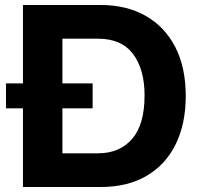

<svg xmlns="http://www.w3.org/2000/svg" viewBox="-20 -749 803 769"><path d="M72 0V-729H383Q487 -729 563.5 -685.5Q640 -642 682 -560.5Q724 -479 724 -364Q724 -255 684.5 -173Q645 -91 568.5 -45.5Q492 0 383 0ZM373 -594H230V-135H373Q459 -135 509 -192.5Q559 -250 559 -367Q559 -471 513 -532.5Q467 -594 373 -594ZM4 -315V-415H351V-315Z"/></svg>

Font: BDO Grotesk
Style: Bold
Weight: 700
Designer: Deni Anggara
Foundry: Lokal Container
Version: Version 2.000